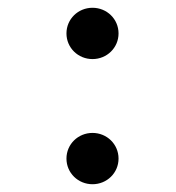

<svg xmlns="http://www.w3.org/2000/svg" viewBox="-20 -469 454 494"><path d="M151 -383C151 -346 181 -317 218 -317C255 -317 285 -346 285 -383C285 -420 255 -449 218 -449C181 -449 151 -420 151 -383ZM151 -61C151 -24 181 5 218 5C255 5 285 -24 285 -61C285 -98 255 -127 218 -127C181 -127 151 -98 151 -61Z"/></svg>

Font: Charger Monospace
Style: Regular
Weight: 400
Designer: Jasper
Foundry: Cannot Into Space Fonts
Version: Version 0.980